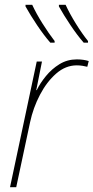

<svg xmlns="http://www.w3.org/2000/svg" viewBox="-20 -785 392 805"><path d="M22 0 134 -527H156L132 -407H134Q148 -436 172.5 -466Q197 -496 229.5 -516Q262 -536 302 -536Q330 -536 352 -529L346 -505Q338 -507 326.5 -509Q315 -511 302 -511Q255 -511 215.5 -476.5Q176 -442 147.5 -387.5Q119 -333 106 -272L48 0ZM331 -606Q304 -637 275.5 -679.5Q247 -722 227 -758V-765H255Q272 -728 298 -686Q324 -644 349 -613V-606ZM191 -606Q164 -637 135.5 -679.5Q107 -722 87 -758V-765H115Q132 -728 158.5 -686Q185 -644 209 -613V-606Z"/></svg>

Font: Noto Sans SemiCondensed Thin
Style: Italic
Weight: 100
Width: 4
Italic angle: -12°
Designer: Monotype Design Team
Foundry: Monotype Imaging Inc.
Version: Version 2.013; ttfautohint (v1.8.4.7-5d5b)